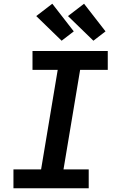

<svg xmlns="http://www.w3.org/2000/svg" viewBox="-20 -1008 640 1028"><path d="M52 0V-101H200L289 -634H154V-735H557V-634H409L320 -101H455V0ZM480 -790 344 -922 430 -988 545 -840ZM310 -790 174 -922 260 -988 375 -840Z"/></svg>

Font: Iosevka Slab Extended Oblique
Style: Bold
Weight: 700
Width: 7
Italic angle: -9°
Monospace: yes
Designer: Belleve Invis
Foundry: Belleve Invis
Version: Version 11.1.1; ttfautohint (v1.8.3)